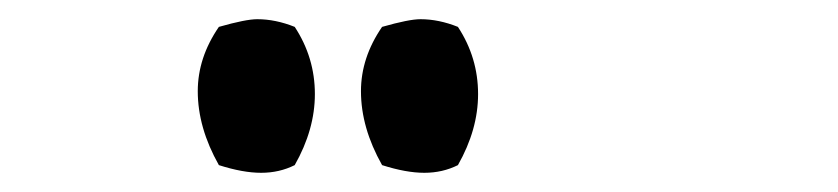

<svg xmlns="http://www.w3.org/2000/svg" viewBox="-20 -685 873 200"><path d="M186 -590Q186 -625 208 -657Q236 -665 248 -665Q267 -665 287 -657Q308 -625 308 -587Q308 -550 287 -513Q271 -505 252 -505Q233 -505 208 -513Q186 -552 186 -590ZM356 -590Q356 -625 378 -657Q406 -665 418 -665Q437 -665 457 -657Q478 -625 478 -587Q478 -550 457 -513Q441 -505 422 -505Q403 -505 378 -513Q356 -552 356 -590Z"/></svg>

Font: Gorditas
Style: Regular
Weight: 400
Designer: Gustavo Dipre (gbrenda1987@gmail.com)
Foundry: Gustavo Dipre (gbrenda1987@gmail.com)
Version: Version 1.001